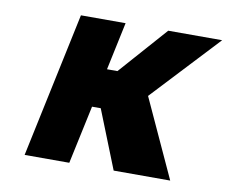

<svg xmlns="http://www.w3.org/2000/svg" viewBox="-62 -576 777 652"><g transform="rotate(10 327.0 -250.0)"><path d="M167 -500 61 0H215L258 -201H288L368 0H563L439 -270L654 -500H468L322 -335H286L321 -500Z"/></g></svg>

Font: LT Wave Mono Black
Style: Italic
Weight: 900
Designer: Daniel Lyons
Version: Version 2.5 (Glyphs App)